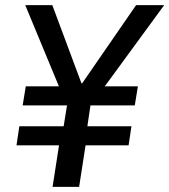

<svg xmlns="http://www.w3.org/2000/svg" viewBox="-20 -725 657 745"><path d="M184 0 209 -161H44L55 -235H227L240 -316H68L80 -390H226L214 -377L78 -705H183L296 -402H299L508 -705H617L377 -377L369 -390H515L503 -316H331L319 -235H490L479 -161H312L287 0Z"/></svg>

Font: Nunito Sans 7pt SemiCondensed SemiBold
Style: Italic
Weight: 600
Width: 4
Italic angle: -9°
Designer: Vernon Adams
Foundry: Vernon Adams
Version: Version 3.101;gftools[0.9.27]